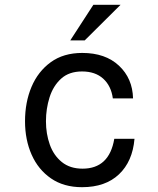

<svg xmlns="http://www.w3.org/2000/svg" viewBox="-20 -760 658 798"><path d="M533 -351H449Q442 -403 409 -433Q376 -463 321 -463Q267 -463 234 -433Q201 -403 186 -355.5Q171 -308 171 -256Q171 -204 187 -159Q203 -114 237 -86.5Q271 -59 323 -59Q434 -59 455 -183H539Q531 -89 474.5 -35.5Q418 18 321 18Q245 18 192 -18.5Q139 -55 111.5 -117Q84 -179 84 -256Q84 -335 111 -399Q138 -463 191 -501.5Q244 -540 322 -540Q418 -540 474.5 -487Q531 -434 533 -351ZM272 -592 368 -740H481L332 -592Z"/></svg>

Font: Fragment Mono
Style: Regular
Weight: 400
Monospace: yes
Designer: Wei Huang based on Nimbus Sans by URW Studio, based on Helvetica by Max Miedinger.
Foundry: Wei Huang
Version: Version 1.021; ttfautohint (v1.8.4.7-5d5b)